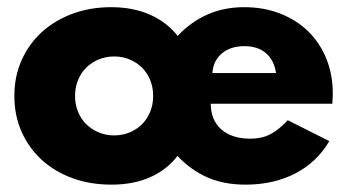

<svg xmlns="http://www.w3.org/2000/svg" viewBox="-20 -500 967 535"><path d="M290.5 14.5Q231.4 14.5 181.8 -3.6Q132.3 -21.8 96.4 -54.5Q60.5 -87.3 40.2 -132.7Q20 -178.2 20 -232.7Q20 -286.8 40.2 -332.3Q60.5 -377.7 96.4 -410.5Q132.3 -443.2 181.8 -461.6Q231.4 -480 290 -480Q350 -480 397 -459.5Q444.1 -439.1 475 -400Q511.8 -439.1 558 -459.5Q604.1 -480 660.5 -480Q715 -480 760.5 -462.3Q805.9 -444.5 838.4 -413Q870.9 -381.4 889.1 -337Q907.3 -292.7 907.3 -239.5Q907.3 -234.5 907 -228Q906.8 -221.4 905.9 -210.9H567.3Q567.3 -165.5 596.6 -139.5Q625.9 -113.6 677.7 -113.6Q709.1 -113.6 732.5 -125.5Q755.9 -137.3 781.8 -165L897.7 -106.8Q863.2 -48.2 803 -16.8Q742.7 14.5 663.6 14.5Q604.5 14.5 558.4 -5.5Q512.3 -25.5 474.5 -65.5Q445 -26.8 398.2 -6.1Q351.4 14.5 290.5 14.5ZM749.1 -296.4Q744.1 -331.8 721.4 -351.6Q698.6 -371.4 661.4 -371.4Q621.8 -371.4 598 -350.9Q574.1 -330.5 571.8 -296.4ZM298.2 -122.7Q321.4 -122.7 341.4 -131.1Q361.4 -139.5 375.9 -154.1Q390.5 -168.6 398.6 -188.9Q406.8 -209.1 406.8 -232.7Q406.8 -256.4 398.6 -276.6Q390.5 -296.8 375.9 -311.4Q361.4 -325.9 341.4 -334.3Q321.4 -342.7 298.2 -342.7Q275 -342.7 255 -334.3Q235 -325.9 220.2 -311.4Q205.5 -296.8 197.3 -276.6Q189.1 -256.4 189.1 -232.7Q189.1 -209.1 197.3 -188.9Q205.5 -168.6 220.2 -154.1Q235 -139.5 255 -131.1Q275 -122.7 298.2 -122.7Z"/></svg>

Font: Spartan ExtBd
Style: Regular
Weight: 800
Designer: Matt Bailey, Mirko Velimirovic
Foundry: Matt Bailey
Version: Version 1.005